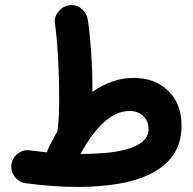

<svg xmlns="http://www.w3.org/2000/svg" viewBox="-20 -677 759 754"><path d="M24.9 -30.8Q28.3 -57.1 50 -73.7Q71.8 -90.3 97.7 -86.4Q132.3 -82 164.6 -78.6Q166 -85.4 168.9 -91.8Q186 -128.9 206.1 -162.1Q206.1 -167 206.5 -171.9Q210 -196.3 211.2 -227.1Q212.4 -257.8 212.4 -294.4Q212.4 -347.2 210.2 -402.6Q208 -458 204.1 -506.3Q200.2 -554.7 195.8 -585.9Q192.4 -611.8 210 -632.3Q227.5 -652.8 251 -656.2Q280.3 -660.2 300.8 -642.1Q321.3 -624 325.2 -598.1Q330.1 -566.9 334 -522.9Q337.9 -479 340.3 -431.9Q342.8 -384.8 342.8 -343.3Q342.8 -329.6 342.8 -315.9Q379.9 -342.3 420.7 -356.7Q461.4 -371.1 504.4 -371.1Q587.4 -371.1 640.1 -320.8Q692.9 -270.5 692.9 -184.6Q692.9 -116.2 661.1 -69.8Q629.4 -23.4 573.2 4.6Q517.1 32.7 443.6 44.9Q370.1 57.1 286.6 57.1Q239.3 57.1 186.8 53.5Q134.3 49.8 80.6 42.5Q54.2 38.6 37.8 17.1Q21.5 -4.4 24.9 -30.8ZM489.3 -241.2Q434.6 -241.2 384.8 -193.6Q335 -146 296.4 -72.3Q341.3 -72.3 388.4 -75.9Q435.5 -79.6 475.1 -90.1Q514.6 -100.6 539.1 -120.4Q563.5 -140.1 563.5 -171.9Q563.5 -199.2 543.5 -220.2Q523.4 -241.2 489.3 -241.2Z"/></svg>

Font: Mikhak Bold
Style: Regular
Weight: 700
Designer: Amin Abedi
Version: Version 3.3